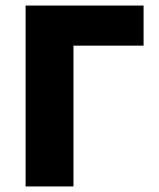

<svg xmlns="http://www.w3.org/2000/svg" viewBox="-20 -670 570 690"><path d="M72 0H244V-506H496V-650H72Z"/></svg>

Font: Source Sans Pro Black
Style: Regular
Weight: 900
Designer: Paul D. Hunt
Foundry: Adobe Systems Incorporated
Version: Version 3.006;hotconv 1.0.111;makeotfexe 2.5.65597